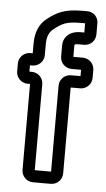

<svg xmlns="http://www.w3.org/2000/svg" viewBox="-52 -727 434 786"><g transform="rotate(5 164.5 -333.5)"><path d="M70 -425H60V-451H70C96 -451 117 -472 117 -498V-542C117 -574 126 -593 141 -605C176 -632 191 -642 254 -642H270V-604H252C216 -604 184 -583 184 -542V-498C184 -472 205 -451 231 -451H270V-425H231C205 -425 184 -404 184 -378V-25H117V-378C117 -404 96 -425 70 -425ZM234 -22V-375H273C299 -375 320 -396 320 -422V-454C320 -480 299 -501 273 -501H234V-542C234 -551 232 -554 252 -554H274C300 -554 320 -575 320 -601V-647C320 -672 300 -692 275 -692H254C183 -692 150 -676 111 -645C80 -621 67 -584 67 -542V-501H57C31 -501 10 -480 10 -454V-422C10 -396 31 -375 57 -375H67V-22C67 4 88 25 114 25H187C213 25 234 4 234 -22Z"/></g></svg>

Font: DIN Rundschrift
Style: BreitKont
Weight: 400
Width: 7
Version: Version 1.027